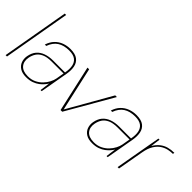

<svg xmlns="http://www.w3.org/2000/svg" viewBox="-4 -1325 1942 1942"><g transform="rotate(45 967.0 -354.0)"><path d="M28 0 154 -720H174L48 0Z M331 12Q276 12 242 -10Q208 -32 195 -68Q182 -104 189 -145Q199 -200 228 -234Q257 -268 303 -284.5Q349 -301 407 -301H577Q588 -359 579.5 -400.5Q571 -442 540 -465Q509 -488 451 -488Q375 -488 326 -456Q277 -424 253 -356H233Q250 -409 282.5 -442.5Q315 -476 358 -492Q401 -508 449 -508Q518 -508 553.5 -481Q589 -454 598.5 -408Q608 -362 598 -305L544 0H528L542 -107Q534 -93 517.5 -73Q501 -53 475.5 -33.5Q450 -14 414.5 -1Q379 12 331 12ZM338 -7Q387 -7 425.5 -25.5Q464 -44 492 -73Q520 -102 537 -135Q554 -168 559 -197L574 -283H404Q338 -283 298 -264.5Q258 -246 238 -215Q218 -184 211 -145Q200 -84 232.5 -45.5Q265 -7 338 -7Z M814 0 703 -496H727L832 -26L1100 -496H1124L838 0Z M1275 12Q1220 12 1186 -10Q1152 -32 1139 -68Q1126 -104 1133 -145Q1143 -200 1172 -234Q1201 -268 1247 -284.5Q1293 -301 1351 -301H1521Q1532 -359 1523.5 -400.5Q1515 -442 1484 -465Q1453 -488 1395 -488Q1319 -488 1270 -456Q1221 -424 1197 -356H1177Q1194 -409 1226.5 -442.5Q1259 -476 1302 -492Q1345 -508 1393 -508Q1462 -508 1497.5 -481Q1533 -454 1542.5 -408Q1552 -362 1542 -305L1488 0H1472L1486 -107Q1478 -93 1461.5 -73Q1445 -53 1419.5 -33.5Q1394 -14 1358.5 -1Q1323 12 1275 12ZM1282 -7Q1331 -7 1369.5 -25.5Q1408 -44 1436 -73Q1464 -102 1481 -135Q1498 -168 1503 -197L1518 -283H1348Q1282 -283 1242 -264.5Q1202 -246 1182 -215Q1162 -184 1155 -145Q1144 -84 1176.5 -45.5Q1209 -7 1282 -7Z M1630 0 1718 -496H1734L1720 -392Q1746 -435 1778 -460.5Q1810 -486 1849 -497Q1888 -508 1934 -508L1931 -490H1925Q1898 -490 1864 -482.5Q1830 -475 1797 -453.5Q1764 -432 1738 -390.5Q1712 -349 1700 -281L1650 0Z"/></g></svg>

Font: DM Sans 24pt Thin
Style: Italic
Weight: 250
Italic angle: -10°
Designer: Colophon Foundry, Jonny Pinhorn
Foundry: Colophon Foundry
Version: Version 4.004;gftools[0.9.30]